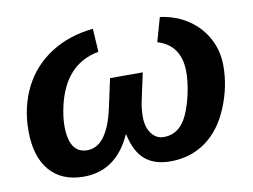

<svg xmlns="http://www.w3.org/2000/svg" viewBox="-64 -630 963 731"><g transform="rotate(-10 417.0 -265.0)"><path d="M464.8 -174.8Q464.8 -136.2 482.9 -111.1Q501 -85.9 530.8 -85.9Q570.8 -85.9 598.1 -114.7Q616.2 -133.8 629.6 -169.4Q643.1 -205.1 650.4 -244.6Q657.7 -284.2 657.7 -314.9Q657.7 -418.9 568.4 -445.8L594.7 -538.6Q658.2 -529.8 704.3 -498Q750.5 -466.3 775.6 -418.7Q800.8 -371.1 800.8 -313.5Q800.8 -232.9 768.1 -154.3Q735.4 -74.7 676.8 -32.5Q618.2 9.8 540 9.8Q478 9.8 441.7 -21.5Q405.3 -52.7 391.1 -120.1H389.2Q359.9 -55.2 313.7 -22.7Q267.6 9.8 204.6 9.8Q120.1 9.8 73.5 -44.2Q26.9 -98.1 26.9 -198.2Q26.9 -290 64.5 -365.2Q102.1 -439.5 172.4 -484.4Q242.7 -529.3 335.9 -538.6L341.3 -448.7Q209.5 -424.8 174.3 -268.1Q165 -226.1 165 -192.9Q165 -86.9 235.4 -86.9Q273.9 -86.9 301 -123.3Q328.1 -159.7 343.8 -231.9L367.7 -342.3H494.1L472.2 -240.7Q464.8 -209.5 464.8 -174.8Z"/></g></svg>

Font: Arimo
Style: Italic
Weight: 400
Italic angle: -12°
Designer: Steve Matteson
Foundry: Monotype Imaging Inc.
Version: Version 1.33